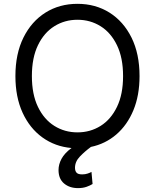

<svg xmlns="http://www.w3.org/2000/svg" viewBox="-20 -757 801 993"><path d="M383.5 215.9Q339.8 215.9 311.3 191.9Q282.7 168 282.7 122.2Q282.7 93 298.3 64.1Q313.9 35.2 349.8 8.5Q264.9 1.1 199.4 -46.2Q133.9 -93.4 96.8 -174.2Q59.7 -255 59.7 -363.6Q59.7 -478.7 101.2 -562.5Q142.8 -646.3 215.2 -691.8Q287.6 -737.2 380.7 -737.2Q473.7 -737.2 546.2 -691.8Q618.6 -646.3 660.2 -562.5Q701.7 -478.7 701.7 -363.6Q701.7 -263.5 669.9 -186.8Q638.1 -110.1 581.5 -61.4Q524.9 -12.8 450.3 2.8Q418.3 26.3 393.1 52.6Q367.9 78.8 367.9 110.8Q367.9 126.8 375.7 135.8Q383.5 144.9 404.8 144.9Q420.8 144.9 433.2 140.6Q445.7 136.4 453.1 132.1L458.8 194.6Q447.1 202.1 428.1 209Q409.1 215.9 383.5 215.9ZM380.7 -72.4Q446.7 -72.4 500.2 -105.8Q553.6 -139.2 585 -204.2Q616.5 -269.2 616.5 -363.6Q616.5 -458.1 585 -523.1Q553.6 -588.1 500.2 -621.4Q446.7 -654.8 380.7 -654.8Q314.6 -654.8 261.2 -621.4Q207.7 -588.1 176.3 -523.1Q144.9 -458.1 144.9 -363.6Q144.9 -269.2 176.3 -204.2Q207.7 -139.2 261.2 -105.8Q314.6 -72.4 380.7 -72.4Z"/></svg>

Font: Linik Sans
Style: Regular
Weight: 400
Designer: Rasmus Andersson (font), Marc Monis (original base), Kil Hyung-jin (Pretendard portions), Cristiano Sobral (main changes
Foundry: rsms
Version: Version 3.018;May 31, 2022;FontCreator 14.0.0.2814 64-bit; t